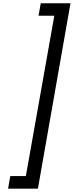

<svg xmlns="http://www.w3.org/2000/svg" viewBox="-20 -954 463 1160"><path d="M226.1 -934.1H405.8L209 186H28.8L42 109.9H136.2L308.1 -858.9H212.9Z"/></svg>

Font: SVN-Poppins
Style: Italic
Weight: 400
Italic angle: -10°
Designer: Ninad Kale (Devanagari), Jonny Pinhorn (Latin)
Foundry: Indian Type Foundry
Version: Version 3.002 2017